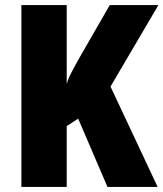

<svg xmlns="http://www.w3.org/2000/svg" viewBox="-20 -785 642 754"><path d="M599 -51H402L287 -319L242 -290V-51H64V-765H242V-455Q248 -477 260 -499.5Q272 -522 285 -546L411 -765H602L414 -445Z"/></svg>

Font: Noto Sans Tamil UI Condensed Black
Style: Regular
Weight: 900
Width: 3
Designer: Jelle Bosma - Monotype Design Team
Foundry: Monotype Imaging Inc.
Version: Version 2.004; ttfautohint (v1.8.4.7-5d5b)